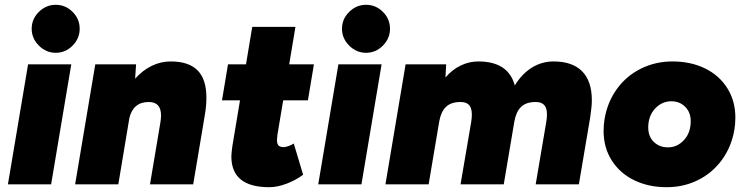

<svg xmlns="http://www.w3.org/2000/svg" viewBox="-20 -768 3104 800"><path d="M97 -500H277L193 0H13ZM112 -648Q112 -689 142 -718.5Q172 -748 212 -748Q253 -748 282.5 -718.5Q312 -689 312 -648Q312 -608 282.5 -578Q253 -548 212 -548Q172 -548 142 -578Q112 -608 112 -648Z M377 -500H547L543 -440Q574 -475 612 -493.5Q650 -512 691 -512Q766 -512 803 -475Q840 -438 840 -361Q840 -325 833 -286L828 -256L785 0H605L648 -256Q651 -274 651 -287Q651 -343 600 -343Q535 -343 519 -276L473 0H293Z M944 -116Q944 -128 948 -158L980 -350H905L930 -500H1005L1031 -656H1211L1185 -500H1288L1263 -350H1160L1136 -207Q1134 -191 1134 -185Q1134 -169 1140.5 -162Q1147 -155 1162 -155Q1170 -155 1182.5 -159.5Q1195 -164 1204 -170L1243 -40Q1214 -18 1175 -3Q1136 12 1102 12Q944 12 944 -116Z M1390 -500H1570L1486 0H1306ZM1405 -648Q1405 -689 1435 -718.5Q1465 -748 1505 -748Q1546 -748 1575.5 -718.5Q1605 -689 1605 -648Q1605 -608 1575.5 -578Q1546 -548 1505 -548Q1465 -548 1435 -578Q1405 -608 1405 -648Z M1670 -500H1839L1836 -445Q1864 -478 1899.5 -495Q1935 -512 1973 -512Q2098 -512 2125 -412Q2155 -461 2196.5 -486.5Q2238 -512 2286 -512Q2365 -512 2405.5 -471Q2446 -430 2446 -350Q2446 -324 2439 -278L2392 0H2212L2256 -259Q2259 -277 2259 -291Q2259 -318 2247.5 -330.5Q2236 -343 2212 -343Q2172 -343 2151 -322.5Q2130 -302 2123 -261L2079 0H1899L1943 -258Q1946 -276 1946 -290Q1946 -318 1934.5 -330.5Q1923 -343 1899 -343Q1859 -343 1838 -322.5Q1817 -302 1810 -261L1766 0H1586Z M2495 -222Q2495 -249 2499 -272Q2511 -343 2550.5 -397.5Q2590 -452 2650.5 -482Q2711 -512 2782 -512Q2858 -512 2917.5 -483Q2977 -454 3010.5 -400.5Q3044 -347 3044 -278Q3044 -251 3040 -228Q3028 -157 2988.5 -102.5Q2949 -48 2889 -18Q2829 12 2758 12Q2682 12 2622.5 -17Q2563 -46 2529 -99.5Q2495 -153 2495 -222ZM2763 -154Q2802 -154 2830 -184.5Q2858 -215 2858 -263Q2858 -300 2835 -323Q2812 -346 2777 -346Q2738 -346 2709.5 -315.5Q2681 -285 2681 -237Q2681 -199 2704.5 -176.5Q2728 -154 2763 -154Z"/></svg>

Font: Oak Sans Black
Style: Italic
Weight: 900
Italic angle: -9.5°
Foundry: Erik Kennedy, Walven
Version: Version 1.000